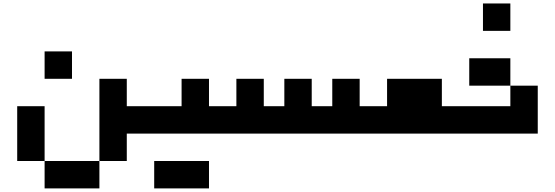

<svg xmlns="http://www.w3.org/2000/svg" viewBox="-20 -762 3165 1095"><path d="M546.9 156.2V312.5H234.4V156.2H78.1V-156.2H234.4V156.2H546.9V-312.5H703.1V-156.2H781.2V0H703.1V156.2ZM390.6 -468.8V-312.5H234.4V-468.8Z M1015.6 -156.2V-312.5H1171.9V-156.2H1250V0H781.2Q762.7 0 755.4 -39.1Q748 -78.1 755.4 -117.2Q762.7 -156.2 781.2 -156.2ZM1171.9 156.2V312.5H859.4V156.2Z M1250 0Q1231.4 0 1224.1 -39.1Q1216.8 -78.1 1224.1 -117.2Q1231.4 -156.2 1250 -156.2H1328.1V-312.5H1484.4V-156.2H1601.6V-312.5H1757.8V-156.2H1875V-312.5H2031.2V-156.2H2109.4V0Z M2500 -312.5V-156.2H2578.1V0H2109.4Q2090.8 0 2083.5 -39.1Q2076.2 -78.1 2083.5 -117.2Q2090.8 -156.2 2109.4 -156.2H2187.5V-312.5Z M3046.9 0H2578.1Q2559.6 0 2552.2 -39.1Q2544.9 -78.1 2552.2 -117.2Q2559.6 -156.2 2578.1 -156.2H2890.6V-273.4H2656.2V-429.7H2890.6V-273.4H3046.9ZM2890.6 -742.2V-585.9H2734.4V-742.2Z"/></svg>

Font: Sorena-Fanum Normal
Style: Regular
Weight: 400
Designer: Mohammad Darvishi
Version: Version 1.000;March 20, 2024;FontCreator 15.0.0.2958 64-bit